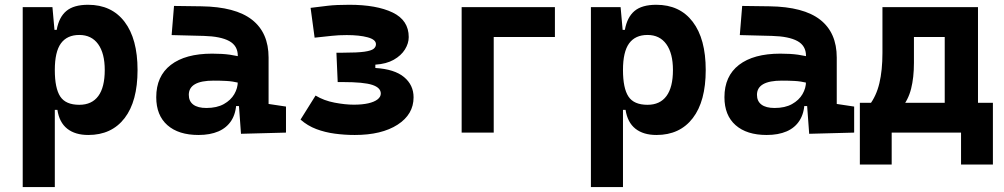

<svg xmlns="http://www.w3.org/2000/svg" viewBox="-20 -547 4142 792"><path d="M73.7 224.6V-517.6H196.3L206.1 -408.2V224.6ZM344.2 9.8Q290 9.8 257.3 -16.1Q224.6 -42 216.8 -93.8H170.9L206.1 -258.3Q206.1 -183.1 228.5 -148.9Q251 -114.7 307.1 -114.7Q358.9 -114.7 385.5 -150.9Q412.1 -187 412.1 -258.3Q412.1 -327.1 384.8 -365Q357.4 -402.8 307.1 -402.8Q256.8 -402.8 231.4 -368.2Q206.1 -333.5 206.1 -258.3L175.8 -423.8H213.9Q223.1 -476.1 253.7 -501.7Q284.2 -527.3 343.3 -527.3Q440.4 -527.3 493.9 -457Q547.4 -386.7 547.4 -258.3Q547.4 -128.9 493.9 -59.6Q440.4 9.8 344.2 9.8Z M974.1 4.9 962.9 -148.4 960.9 -215.8V-316.9Q960.9 -358.4 925.5 -377.7Q890.1 -397 820.3 -398.9L688 -402.3L697.8 -522.5L810.5 -521Q951.2 -519 1019.5 -465.6Q1087.9 -412.1 1087.9 -309.6V-118.2L1159.7 -107.4V0ZM798.8 9.8Q716.3 9.8 670.4 -30.8Q624.5 -71.3 624.5 -146Q624.5 -232.9 684.6 -279.3Q744.6 -325.7 855 -325.7Q897.5 -325.7 928.5 -321.3Q959.5 -316.9 991.2 -307.6L969.7 -204.6Q938.5 -211.9 913.6 -213.1Q888.7 -214.4 861.3 -214.4Q758.8 -214.4 758.8 -155.8Q758.8 -129.4 777.3 -115.5Q795.9 -101.6 831.5 -101.6Q874.5 -101.6 903.3 -117.7Q932.1 -133.8 946.5 -158.7Q960.9 -183.6 960.9 -210V-242.2L979.5 -109.4H938L955.1 -125Q953.6 -80.1 934.6 -50Q915.5 -20 881.1 -5.1Q846.7 9.8 798.8 9.8Z M1443.4 9.8Q1402.3 9.8 1361.6 4.4Q1320.8 -1 1284.7 -14.6Q1248.5 -28.3 1219.7 -53.7L1281.7 -152.8Q1316.4 -131.8 1360.4 -123.5Q1404.3 -115.2 1439.5 -115.2Q1474.1 -115.2 1499 -120.8Q1523.9 -126.5 1537.4 -137Q1550.8 -147.5 1550.8 -161.1Q1550.8 -185.1 1515.9 -196.8Q1481 -208.5 1393.6 -208.5H1373L1367.7 -329.6H1395Q1454.1 -329.6 1482.9 -333.7Q1511.7 -337.9 1521.2 -345.7Q1530.8 -353.5 1530.8 -364.7Q1530.8 -383.8 1496.6 -393.1Q1462.4 -402.3 1410.2 -402.3Q1376 -402.3 1348.6 -399.2Q1321.3 -396 1277.8 -391.6L1261.2 -514.6Q1299.3 -519.5 1333.3 -523.4Q1367.2 -527.3 1420.9 -527.3Q1533.2 -527.3 1599.6 -495.4Q1666 -463.4 1666 -394Q1666 -368.2 1650.4 -343Q1634.8 -317.9 1604.2 -300.5Q1573.7 -283.2 1528.3 -280.3V-266.6Q1607.4 -261.7 1646.7 -229Q1686 -196.3 1686 -145.5Q1686 -75.2 1620.1 -32.7Q1554.2 9.8 1443.4 9.8Z M1884.3 0V-517.6H2016.6V0ZM1914.6 -394.5V-517.6H2269V-394.5Z M2417.5 224.6V-517.6H2540L2549.8 -408.2V224.6ZM2688 9.8Q2633.8 9.8 2601.1 -16.1Q2568.4 -42 2560.5 -93.8H2514.6L2549.8 -258.3Q2549.8 -183.1 2572.3 -148.9Q2594.7 -114.7 2650.9 -114.7Q2702.6 -114.7 2729.2 -150.9Q2755.9 -187 2755.9 -258.3Q2755.9 -327.1 2728.5 -365Q2701.2 -402.8 2650.9 -402.8Q2600.6 -402.8 2575.2 -368.2Q2549.8 -333.5 2549.8 -258.3L2519.5 -423.8H2557.6Q2566.9 -476.1 2597.4 -501.7Q2627.9 -527.3 2687 -527.3Q2784.2 -527.3 2837.6 -457Q2891.1 -386.7 2891.1 -258.3Q2891.1 -128.9 2837.6 -59.6Q2784.2 9.8 2688 9.8Z M3317.9 4.9 3306.6 -148.4 3304.7 -215.8V-316.9Q3304.7 -358.4 3269.3 -377.7Q3233.9 -397 3164.1 -398.9L3031.7 -402.3L3041.5 -522.5L3154.3 -521Q3294.9 -519 3363.3 -465.6Q3431.6 -412.1 3431.6 -309.6V-118.2L3503.4 -107.4V0ZM3142.6 9.8Q3060.1 9.8 3014.2 -30.8Q2968.3 -71.3 2968.3 -146Q2968.3 -232.9 3028.3 -279.3Q3088.4 -325.7 3198.7 -325.7Q3241.2 -325.7 3272.2 -321.3Q3303.2 -316.9 3335 -307.6L3313.5 -204.6Q3282.2 -211.9 3257.3 -213.1Q3232.4 -214.4 3205.1 -214.4Q3102.5 -214.4 3102.5 -155.8Q3102.5 -129.4 3121.1 -115.5Q3139.6 -101.6 3175.3 -101.6Q3218.3 -101.6 3247.1 -117.7Q3275.9 -133.8 3290.3 -158.7Q3304.7 -183.6 3304.7 -210V-242.2L3323.2 -109.4H3281.7L3298.8 -125Q3297.4 -80.1 3278.3 -50Q3259.3 -20 3224.9 -5.1Q3190.4 9.8 3142.6 9.8Z M3698.2 -101.1 3565.9 -113.3Q3594.7 -150.4 3607.4 -203.6Q3620.1 -256.8 3620.1 -329.1V-517.6H3750V-287.6Q3750 -227.1 3738.3 -180.9Q3726.6 -134.7 3698.2 -101.1ZM3526.9 131.8V-93.8H3658.2V131.8ZM3944.3 131.8V-93.8H4075.7V131.8ZM3877 0V-517.6H4014.2V0ZM3682.1 -394.5V-517.6H3939.9V-394.5ZM4075.7 -123V0H3526.9V-123Z"/></svg>

Font: Cascadia Mono
Style: Regular
Weight: 400
Monospace: yes
Designer: Aaron Bell
Foundry: Saja Typeworks
Version: Version 2404.023